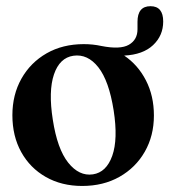

<svg xmlns="http://www.w3.org/2000/svg" viewBox="-20 -591 547 620"><path d="M250.5 -448.5Q280 -448.5 307.5 -442.5Q368.5 -430.5 396.2 -446.5Q424 -462.5 424 -496.5V-520.5Q424 -571 466 -571Q507 -571 507 -521.5Q507 -476 474.2 -445.2Q441.5 -414.5 381 -411.5Q425.5 -381.5 451.2 -331.5Q477 -281.5 477 -218Q477 -152.5 447.5 -101Q418 -49.5 365.8 -20Q313.5 9.5 245.5 9.5Q179 9.5 128 -19.5Q77 -48.5 48.5 -100Q20 -151.5 20 -219Q20 -285 49.2 -337Q78.5 -389 130.5 -418.8Q182.5 -448.5 250.5 -448.5ZM280 -28Q323.5 -34.5 342.5 -88Q361.5 -141.5 347 -234.5Q332 -330 297.5 -373.8Q263 -417.5 217 -411Q172.5 -404.5 154.2 -350.5Q136 -296.5 150.5 -204.5Q165 -110 200.2 -65.8Q235.5 -21.5 280 -28Z"/></svg>

Font: Fraunces 144pt S050 SemiBold
Style: Regular
Weight: 600
Version: Version 1.000; ttfautohint (v1.8.3)